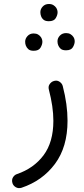

<svg xmlns="http://www.w3.org/2000/svg" viewBox="-20 -685 428 980"><path d="M252 -270.5Q269.5 -277.3 283.2 -268.3Q296.9 -259.3 300.3 -245.6Q324.7 -151.9 324.7 -68.4Q324.7 65.4 260.5 151.6Q196.3 237.8 89.8 273.4Q73.7 278.3 60.5 270.5Q47.4 262.7 43.5 249.5Q38.6 232.4 46.4 220Q54.2 207.5 66.4 203.6Q152.3 174.3 202.4 107.4Q252.4 40.5 252.4 -68.4Q252.4 -104.5 246.6 -144.3Q240.7 -184.1 229.5 -227.1Q225.1 -243.7 233.2 -255.1Q241.2 -266.6 252 -270.5ZM186 -623Q186 -638.7 198 -651.6Q210 -664.6 229.5 -664.6Q243.2 -664.6 252.4 -658.9Q261.7 -653.3 267.1 -645Q273.9 -633.8 273.9 -622.1Q273.9 -608.4 264.6 -592.5Q255.4 -576.7 229 -576.7Q211.4 -576.7 202.1 -584.5Q192.9 -592.3 189.5 -603Q186 -611.8 186 -623ZM273.4 -474.6Q273.4 -490.2 285.6 -503.2Q297.9 -516.1 317.4 -516.1Q330.6 -516.1 339.8 -510.5Q349.1 -504.9 354.5 -496.6Q361.3 -486.8 361.3 -473.6Q361.3 -460 352.1 -444.1Q342.8 -428.2 316.9 -428.2Q298.8 -428.2 289.8 -436Q280.8 -443.8 276.9 -454.6Q273.4 -463.4 273.4 -474.6ZM108.4 -472.2Q108.4 -487.8 120.4 -501Q132.3 -514.2 151.9 -514.2Q165.5 -514.2 174.8 -508.5Q184.1 -502.9 189.5 -494.6Q196.3 -483.4 196.3 -471.7Q196.3 -458 187 -441.9Q177.7 -425.8 151.9 -425.8Q133.8 -425.8 124.8 -433.8Q115.7 -441.9 111.8 -452.6Q108.4 -461.4 108.4 -472.2Z"/></svg>

Font: Mikhak-DS1-FD Regular
Style: Regular
Weight: 400
Designer: Amin Abedi
Version: Version 3.2